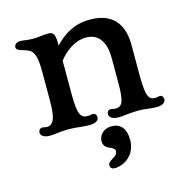

<svg xmlns="http://www.w3.org/2000/svg" viewBox="-111 -622 965 983"><g transform="rotate(-15 371.5 -130.0)"><path d="M52.2 -22.5C52.2 -11.2 60.5 7.3 101.6 7.3C129.4 7.3 150.9 0 203.1 0C240.7 0 273.9 7.3 308.6 7.3C350.1 7.3 359.9 -9.3 359.9 -22.5C359.9 -32.7 352.5 -43.5 341.3 -43.5C332 -43.5 323.7 -40 316.9 -40C279.3 -40 262.2 -52.7 262.2 -167V-347.2C297.9 -392.6 350.1 -430.7 407.7 -430.7C490.2 -430.7 508.3 -355 508.3 -296.4V-167C508.3 -66.9 498.5 -40 460 -40C449.7 -40 442.4 -43.5 434.1 -43.5C422.4 -43.5 415 -32.7 415 -22.5C415 -11.2 422.9 7.3 466.8 7.3C487.8 7.3 528.3 0 569.8 0C609.4 0 631.8 7.3 667 7.3C705.1 7.3 714.4 -11.2 714.4 -22.5C714.4 -32.2 707.5 -43.5 696.8 -43.5C688 -43.5 678.2 -40 670.9 -40C639.6 -40 623.5 -57.6 623.5 -167V-334.5C623.5 -414.6 594.7 -514.2 451.7 -514.2C370.6 -514.2 313.5 -481.4 262.2 -426.8V-439.9C262.2 -498 246.6 -500.5 223.1 -500.5C195.8 -500.5 172.4 -494.6 149.4 -494.6C112.8 -494.6 96.2 -500.5 77.6 -500.5C52.2 -500.5 45.9 -483.9 45.9 -475.1C45.9 -449.7 105.5 -454.6 125 -428.7C139.2 -409.7 146.5 -385.7 146.5 -317.9V-167C146.5 -68.8 131.3 -40 95.2 -40C88.4 -40 79.6 -43.5 70.8 -43.5C60.5 -43.5 52.2 -32.7 52.2 -22.5ZM347.7 103C347.7 153.3 405.8 141.1 405.8 169.9C405.8 183.6 398.9 193.8 377.4 205.1C362.3 213.4 354 222.7 354 231.9C354 243.2 361.8 253.9 376.5 253.9C428.7 253.9 491.2 213.4 491.2 134.3C491.2 71.3 462.4 42 415.5 42C376.5 42 347.7 69.3 347.7 103Z"/></g></svg>

Font: Stoke
Style: Regular
Weight: 400
Designer: Nicole Fally
Foundry: Nicole Fally
Version: Version 1.002